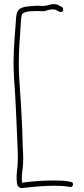

<svg xmlns="http://www.w3.org/2000/svg" viewBox="-20 -797 414 950"><path d="M47 -480C47 -454 49 -428 50 -401C58 -299 61 -198 66 -93C68 -47 70 -10 66 32C64 49 62 66 62 80C62 86 63 92 63 98C63 121 72 136 93 133C138 128 194 122 248 122C271 122 296 123 314 126L325 128C339 131 345 116 339 107C337 105 335 104 331 103L320 101C301 97 275 96 248 96C194 96 134 100 89 107V97L88 96V81C88 76 88 70 89 63C93 31 97 -7 94 -44C91 -82 92 -115 90 -158C89 -183 87 -210 86 -237C83 -317 73 -400 73 -482C73 -548 78 -609 82 -667C83 -685 84 -712 89 -727C102 -740 126 -742 152 -742C165 -744 191 -740 200 -742C213 -745 230 -753 249 -750C252 -750 257 -748 262 -745L274 -739C276 -737 278 -737 283 -738C291 -740 294 -743 292 -754C291 -758 290 -761 287 -762L275 -768C267 -774 259 -776 251 -776H250C232 -779 216 -768 196 -768C193 -767 186 -767 179 -768C170 -769 160 -769 150 -768C98 -764 64 -764 60 -713C55 -638 47 -565 47 -480Z"/></svg>

Font: Stray Cat
Style: LtExt
Weight: 300
Version: Version 1.0